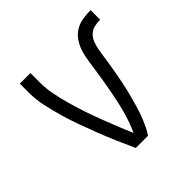

<svg xmlns="http://www.w3.org/2000/svg" viewBox="-142 -656 783 783"><g transform="rotate(-45 250.0 -264.0)"><path d="M285 0H215Q198 -37 181.5 -75Q165 -113 150 -151.5Q135 -190 121 -228.5Q107 -267 95.5 -306.5Q84 -346 75 -386.5Q66 -427 66 -468V-520H127V-468Q127 -431 134 -395.5Q141 -360 151 -324.5Q161 -289 172.5 -254.5Q184 -220 197 -186Q210 -152 223.5 -118Q237 -84 252 -50Q262 -72 270 -95Q278 -118 284.5 -141.5Q291 -165 296 -188.5Q301 -212 305.5 -236Q310 -260 314 -284Q318 -308 321.5 -331.5Q325 -355 328.5 -379.5Q332 -404 338 -427Q344 -450 357 -471.5Q370 -493 390 -506.5Q410 -520 434 -524Q458 -528 482 -528V-473Q465 -473 448 -469Q431 -465 419 -453Q407 -441 401 -425Q395 -409 392 -392Q389 -375 386.5 -358Q384 -341 381.5 -324.5Q379 -308 376 -291Q373 -274 370 -257.5Q367 -241 363.5 -224Q360 -207 356 -190.5Q352 -174 347.5 -157.5Q343 -141 338.5 -125Q334 -109 328.5 -92.5Q323 -76 316.5 -60.5Q310 -45 302.5 -29.5Q295 -14 285 0Z"/></g></svg>

Font: Iosevka Term Curly Light
Style: Regular
Weight: 300
Designer: Belleve Invis
Foundry: Belleve Invis
Version: Version 32.3.0